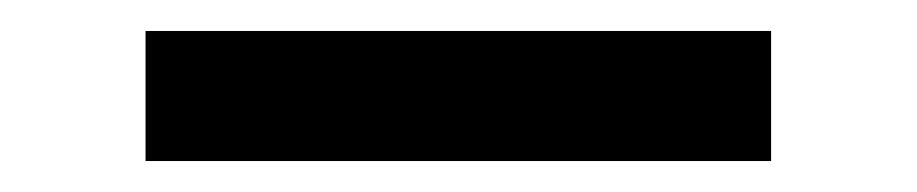

<svg xmlns="http://www.w3.org/2000/svg" viewBox="-20 -357 592 124"><path d="M74 -253V-337H478V-253Z"/></svg>

Font: AWOL-DM Medium
Style: Regular
Weight: 500
Designer: Colophon Foundry, Jonny Pinhorn, Mikhail Sharanda
Foundry: Colophon Foundry
Version: Version 1.000;Glyphs 3.2.3 (3260)